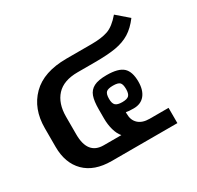

<svg xmlns="http://www.w3.org/2000/svg" viewBox="-122 -685 851 828"><g transform="rotate(-30 303.5 -271.0)"><path d="M33 -174V-267Q33 -363 91.5 -421.5Q150 -480 264 -480H388Q439 -480 470.5 -491Q502 -502 536 -542L594 -492Q567 -456 537 -437.5Q507 -419 467 -412Q427 -405 361 -405H276Q206 -405 171.5 -367.5Q137 -330 137 -264V-176Q137 -76 216 -76H304Q290 -92 282.5 -118.5Q275 -145 275 -176V-221Q275 -262 283.5 -285.5Q292 -309 314 -320.5Q336 -332 378 -332Q436 -332 459.5 -310.5Q483 -289 483 -239Q483 -197 463.5 -173Q444 -149 408 -149Q382 -149 370 -152V-143Q370 -112 389.5 -94Q409 -76 445 -76H539V0H212Q126 0 79.5 -46.5Q33 -93 33 -174ZM421 -238Q421 -262 412.5 -270.5Q404 -279 379 -279Q354 -279 345 -270.5Q336 -262 336 -238Q336 -215 345.5 -206Q355 -197 379 -197Q403 -197 412 -206Q421 -215 421 -238Z"/></g></svg>

Font: Pridi
Style: Regular
Weight: 400
Designer: Katatrad Team
Foundry: CadsonDemak
Version: Version 1.001